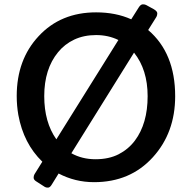

<svg xmlns="http://www.w3.org/2000/svg" viewBox="-20 -818 874 875"><path d="M408.7 12.2Q322.3 12.2 247.1 -27.3L216.3 22.5Q208 37.1 198.5 37.1Q189 37.1 184.1 33.7L143.1 7.3Q133.3 0.5 133.3 -8.3Q133.3 -17.1 137.2 -23.9L172.9 -81.1Q87.4 -163.6 63.5 -294.4Q56.2 -336.4 56.2 -380.4Q56.2 -546.4 156.2 -653.3Q256.8 -761.7 418 -761.7Q507.8 -761.7 578.1 -730L612.3 -784.2Q621.1 -798.3 631.1 -798.3Q641.1 -798.3 646.5 -794.9L681.2 -775.9Q696.8 -766.6 696.8 -757.3Q696.8 -748 692.9 -741.2L655.3 -681.2Q778.3 -576.2 778.3 -379.4Q778.3 -213.4 676.8 -101.6Q573.7 12.2 408.7 12.2ZM519.5 -635.7Q473.6 -658.2 418 -658.2Q362.3 -658.2 318.6 -637.7Q274.9 -617.2 244.6 -580.1Q181.6 -503.4 181.6 -379.9Q181.6 -261.2 236.8 -183.1ZM305.2 -119.6Q354 -92.3 415.3 -92.3Q476.6 -92.3 521 -115.2Q565.4 -138.2 594.7 -177.2Q652.8 -254.9 652.8 -379.9Q652.8 -500.5 590.8 -578.1Z"/></svg>

Font: Capriola
Style: Regular
Weight: 400
Designer: Viktoriya Grabowska
Foundry: Viktoriya Grabowska
Version: Version 1.007